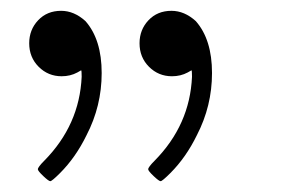

<svg xmlns="http://www.w3.org/2000/svg" viewBox="-20 -714 540 355"><path d="M34 -634Q34 -659 50.5 -676.5Q67 -694 93 -694Q117 -694 138 -675Q168 -641 168 -579Q168 -518 140 -464Q120 -423 91 -394Q76 -379 73 -379Q70 -379 60 -388.5Q50 -398 50 -401Q50 -405 62 -417Q127 -483 131 -572Q131 -584 130 -584Q127 -582 123 -580Q110 -573 94 -573Q69 -573 51.5 -590.5Q34 -608 34 -634ZM238 -634Q238 -659 254.5 -676.5Q271 -694 297 -694Q321 -694 342 -675Q372 -641 372 -579Q372 -518 344 -464Q324 -423 295 -394Q280 -379 277 -379Q274 -379 264 -388.5Q254 -398 254 -401Q254 -405 266 -417Q331 -483 335 -572Q335 -584 334 -584Q331 -582 327 -580Q314 -573 298 -573Q273 -573 255.5 -590.5Q238 -608 238 -634Z"/></svg>

Font: KaTeX_Main
Style: Regular
Weight: 400
Version: Version 1.1; ttfautohint (v1.3)